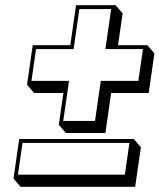

<svg xmlns="http://www.w3.org/2000/svg" viewBox="-20 -691 617 743"><path d="M54.3 -153 32.3 0 59.5 31.8H503.1L525.2 -121.2L497.9 -153ZM387.8 -176.2 410.1 -331.2H555.5L577.5 -484.2L550.3 -516H436.8L454.5 -639.2L427.3 -671H274.3L252 -516L106.6 -516L84.6 -363L111.8 -331.2H225.3L207.6 -208L234.8 -176.2ZM347.7 -223H224.7L247.1 -378L101.7 -378L119.5 -501L264.8 -501L287.1 -656H410.1L387.8 -501H533.1L515.4 -378H370.1ZM67.2 -138H480.8L463.1 -15H49.4Z"/></svg>

Font: Blink
Style: 3DObl
Weight: 400
Designer: Mew Too
Foundry: Cannot Into Space Fonts
Version: Version 001.000